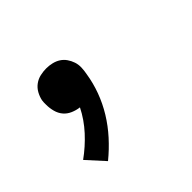

<svg xmlns="http://www.w3.org/2000/svg" viewBox="-93 -324 687 687"><g transform="rotate(-45 250.0 19.5)"><path d="M116 215 56 149Q95 121 127.5 85.5Q160 50 181 8Q164 6 148 -1Q132 -8 121.5 -20.5Q111 -33 106.5 -50Q102 -67 102 -84Q102 -90 102 -95.5Q102 -101 103 -106Q106 -121 114 -135.5Q122 -150 135 -159.5Q148 -169 163.5 -172.5Q179 -176 194 -176Q209 -176 223.5 -172.5Q238 -169 249.5 -161.5Q261 -154 269 -142.5Q277 -131 281.5 -117.5Q286 -104 285.5 -89Q285 -74 282 -59Q276 -20 262 18Q248 56 226.5 91Q205 126 177 157Q149 188 116 215Z"/></g></svg>

Font: Iosevka Aile Semibold
Style: Italic
Weight: 600
Italic angle: -9°
Designer: Belleve Invis
Foundry: Belleve Invis
Version: Version 31.1.0; ttfautohint (v1.8.4)